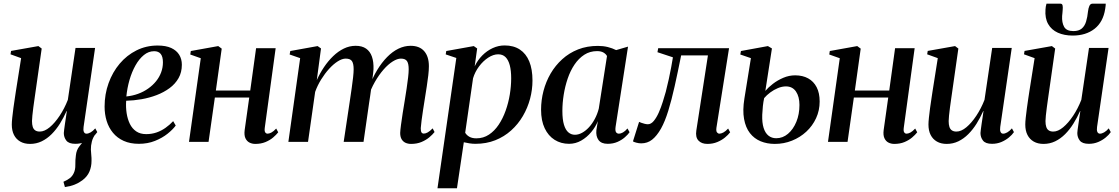

<svg xmlns="http://www.w3.org/2000/svg" viewBox="-20 -776 6120 1050"><path d="M335 247 327 218Q349 208.5 362.5 197.8Q376 187 383.5 170.5Q392.5 152 392 125.5Q391.5 99 395 73.5Q398 44.5 414 24.5Q430 4.5 441 -10.5L504.5 -45.5Q488.5 -26 482.5 -2.5Q476.5 21 477 42Q477.5 55.5 479.2 72Q481 88.5 480.5 104Q480.5 135.5 469 162.5Q457.5 189.5 431 209.5Q412 224 389.2 233.2Q366.5 242.5 335 247ZM144.5 11Q113 11 90.8 -1.8Q68.5 -14.5 56.5 -38Q44.5 -61.5 44.5 -95Q44.5 -108.5 47 -132.5Q49.5 -156.5 53.2 -184.2Q57 -212 60.8 -236.2Q64.5 -260.5 66.5 -274.5L95.5 -458L37.5 -479L40.5 -497.5L190 -524L208 -510.5L175 -279Q172.5 -261 169 -237Q165.5 -213 162.2 -188.5Q159 -164 157 -144Q155 -124 155 -114Q155 -94.5 159.2 -81.8Q163.5 -69 173 -62.8Q182.5 -56.5 197.5 -56.5Q223.5 -56.5 251.8 -80Q280 -103.5 306.2 -143Q332.5 -182.5 351 -230L393 -514H500L437 -81.5Q434.5 -64 438.8 -54.5Q443 -45 453 -45Q463 -45 475.5 -52Q488 -59 501 -74L512 -53.5Q502 -38.5 484 -23.8Q466 -9 442.8 0.8Q419.5 10.5 392 10.5Q356.5 10.5 342.8 -7.2Q329 -25 329 -48.5Q329 -52.5 330.8 -66.2Q332.5 -80 335.2 -98.5Q338 -117 340.8 -135.8Q343.5 -154.5 345.5 -168.5H344Q328 -132.5 307.8 -100Q287.5 -67.5 262.5 -42.5Q237.5 -17.5 208 -3.2Q178.5 11 144.5 11Z M941 -89.5Q925.5 -68 896.5 -44.8Q867.5 -21.5 827.5 -5.5Q787.5 10.5 739.5 10.5Q692 10.5 656.5 -5.5Q621 -21.5 597.8 -49.8Q574.5 -78 563.2 -114.8Q552 -151.5 552 -193Q552 -261 573.8 -321.2Q595.5 -381.5 634.5 -427.8Q673.5 -474 726.5 -500.5Q779.5 -527 842 -527Q887.5 -527 916.5 -513.5Q945.5 -500 960 -476.5Q974.5 -453 974.5 -422Q974.5 -380.5 956.5 -348.8Q938.5 -317 907.2 -294Q876 -271 836.8 -256Q797.5 -241 754.5 -233.5Q711.5 -226 670 -225Q667.5 -190 672.5 -157.2Q677.5 -124.5 690.2 -98.5Q703 -72.5 725 -57.5Q747 -42.5 779.5 -42.5Q809.5 -42.5 835.8 -51.5Q862 -60.5 885 -76.8Q908 -93 927 -113.5ZM823 -496Q792.5 -496 766.8 -475Q741 -454 721 -418.5Q701 -383 688.2 -338.8Q675.5 -294.5 671 -248.5Q705 -252 735.2 -263Q765.5 -274 790.5 -291.8Q815.5 -309.5 833.5 -331.8Q851.5 -354 861.2 -380.2Q871 -406.5 871 -435Q871 -466 859 -481Q847 -496 823 -496Z M1428 -77.5Q1425.5 -59 1430.5 -52Q1435.5 -45 1443 -45Q1452.5 -45 1464.2 -51.2Q1476 -57.5 1490.5 -73L1501.5 -52.5Q1491 -39 1473.8 -24.2Q1456.5 -9.5 1432 0.8Q1407.5 11 1376 11Q1359 11 1344.5 3.8Q1330 -3.5 1322.2 -20Q1314.5 -36.5 1318 -64.5L1343 -242.5H1155L1120.5 0H1013.5L1078 -457.5L1020.5 -478L1023.5 -497L1173.5 -524L1192.5 -510L1160.5 -281H1348.5L1380.5 -512.5H1487.5Z M1735.5 -511 1712.5 -338Q1729.5 -375.5 1752 -409Q1774.5 -442.5 1802 -469Q1829.5 -495.5 1860.5 -510.5Q1891.5 -525.5 1925 -525.5Q1960 -525.5 1982 -510.2Q2004 -495 2014 -466.2Q2024 -437.5 2022.5 -397Q2022 -389 2020.5 -375Q2019 -361 2016.5 -343.5Q2014 -326 2011 -307.5L1998.5 -298.5Q2017 -350.5 2042.2 -392.2Q2067.5 -434 2097 -464Q2126.5 -494 2159 -509.8Q2191.5 -525.5 2225.5 -525.5Q2274.5 -525.5 2300 -496Q2325.5 -466.5 2325.5 -414Q2325.5 -393 2322.2 -364.2Q2319 -335.5 2313.8 -302.8Q2308.5 -270 2303.5 -237Q2298.5 -207 2293.8 -175.5Q2289 -144 2285.5 -117.5Q2282 -91 2281 -75Q2281 -58.5 2285 -52Q2289 -45.5 2298 -45.5Q2307.5 -45.5 2319.2 -52Q2331 -58.5 2346 -74L2356.5 -54Q2346 -40.5 2328 -25.2Q2310 -10 2285 0.5Q2260 11 2228 11Q2211 11 2197.5 4.8Q2184 -1.5 2176.2 -14.8Q2168.5 -28 2168.5 -49Q2169 -63 2172.8 -92.2Q2176.5 -121.5 2182.2 -157.2Q2188 -193 2193.5 -226.5Q2199 -260 2203.8 -292.2Q2208.5 -324.5 2211.8 -352Q2215 -379.5 2215 -397Q2215 -428 2205.8 -441.8Q2196.5 -455.5 2172.5 -455.5Q2152.5 -455.5 2127.8 -440Q2103 -424.5 2077.8 -395.8Q2052.5 -367 2030 -327.8Q2007.5 -288.5 1992.5 -241L2012.5 -314.5Q2010.5 -297.5 2008.5 -281.2Q2006.5 -265 2004 -249Q2001.5 -233 1999 -216L1968 0H1859.5L1893.5 -226.5Q1898.5 -260 1903.2 -292.8Q1908 -325.5 1911 -353Q1914 -380.5 1914 -397Q1914 -428 1904.8 -441.8Q1895.5 -455.5 1870.5 -455.5Q1851 -455.5 1827.2 -440.5Q1803.5 -425.5 1780 -399.8Q1756.5 -374 1736.2 -341.2Q1716 -308.5 1703.5 -273.5L1664.5 0H1557L1621.5 -458L1564 -478L1567.5 -497L1717 -524Z M2372.5 253.5 2475.5 -459 2417.5 -478.5 2420.5 -497 2571 -524 2589.5 -511 2576 -413.5Q2592 -447 2617.5 -472.8Q2643 -498.5 2674.5 -513Q2706 -527.5 2739.5 -527.5Q2789 -527.5 2823 -505Q2857 -482.5 2874.5 -439.8Q2892 -397 2892 -336Q2892 -285.5 2878.8 -235.8Q2865.5 -186 2839.5 -141.5Q2813.5 -97 2775.5 -62.8Q2737.5 -28.5 2688.5 -9Q2639.5 10.5 2580 10.5Q2564 10.5 2547.8 8Q2531.5 5.5 2516.5 2L2479 253.5ZM2524 -50Q2532 -36.5 2547 -28Q2562 -19.5 2585 -19.5Q2623.5 -19.5 2654 -39.8Q2684.5 -60 2707.2 -94Q2730 -128 2745.2 -170.8Q2760.5 -213.5 2768 -259.2Q2775.5 -305 2775.5 -348Q2775.5 -390 2767.8 -419.2Q2760 -448.5 2744.5 -463.8Q2729 -479 2704.5 -479Q2678 -479 2650 -460.8Q2622 -442.5 2599.8 -412.8Q2577.5 -383 2567 -348Z M3346.5 -82.5Q3343.5 -61 3349 -53Q3354.5 -45 3365 -45Q3374.5 -45 3386.8 -51.8Q3399 -58.5 3411.5 -73.5L3423 -53Q3414.5 -40.5 3397.5 -25.5Q3380.5 -10.5 3356.8 0Q3333 10.5 3303 10.5Q3268.5 10.5 3253.2 -10.2Q3238 -31 3241.5 -64.5L3249.5 -113.5Q3237 -82 3213.2 -53.5Q3189.5 -25 3158.5 -7.2Q3127.5 10.5 3092 10.5Q3048 10.5 3013.2 -11.2Q2978.5 -33 2958.8 -74.5Q2939 -116 2939 -176Q2939 -228 2952.2 -278.8Q2965.5 -329.5 2991.2 -373.8Q3017 -418 3054.8 -452.2Q3092.5 -486.5 3141.5 -505.8Q3190.5 -525 3250 -525Q3278.5 -525 3303.8 -518.8Q3329 -512.5 3349.5 -502L3414.5 -521ZM3299.5 -469.5Q3293.5 -481 3280 -488.8Q3266.5 -496.5 3245.5 -496.5Q3206 -496.5 3175.2 -476.5Q3144.5 -456.5 3121.8 -422.8Q3099 -389 3084.5 -346.2Q3070 -303.5 3062.8 -258Q3055.5 -212.5 3055.5 -169.5Q3055.5 -122.5 3064.2 -93.8Q3073 -65 3088.5 -52Q3104 -39 3124 -39Q3143.5 -39 3163.2 -49.8Q3183 -60.5 3200.8 -79.8Q3218.5 -99 3232.5 -125Q3246.5 -151 3254.5 -181.5Z M3898 -77.5Q3895.5 -58.5 3901.2 -51.8Q3907 -45 3914 -45Q3923.5 -45 3935.5 -51.2Q3947.5 -57.5 3962 -73L3973 -52.5Q3962.5 -38.5 3944.5 -23.8Q3926.5 -9 3902.2 1Q3878 11 3848.5 11Q3816.5 11 3799.5 -7.5Q3782.5 -26 3788 -62L3851.5 -473H3705Q3686.5 -380.5 3669.5 -304.2Q3652.5 -228 3634.5 -169.8Q3616.5 -111.5 3595 -73Q3572 -32.5 3546.2 -12.2Q3520.5 8 3486.5 8Q3474 8 3459.8 4.2Q3445.5 0.5 3441.5 -3L3475 -109.5Q3479 -107.5 3487.2 -104.5Q3495.5 -101.5 3505.2 -99Q3515 -96.5 3523 -96.5Q3540.5 -96.5 3555.5 -114.8Q3570.5 -133 3582.8 -160.8Q3595 -188.5 3604.5 -218.8Q3614 -249 3621 -274Q3630 -308.5 3637.5 -343.5Q3645 -378.5 3650.8 -409.5Q3656.5 -440.5 3660 -462.5L3575.5 -490.5L3579.5 -512.5H3967Z M4217.5 11Q4174.5 11 4139.5 -3.5Q4104.5 -18 4081 -48.2Q4057.5 -78.5 4049 -125.8Q4040.5 -173 4051 -237.5L4086.5 -458L4028.5 -478L4032 -497L4179.5 -524L4201.5 -511L4165.5 -279Q4181.5 -298 4206.8 -317.5Q4232 -337 4263.5 -350.5Q4295 -364 4328.5 -364Q4369.5 -364 4399.5 -347.5Q4429.5 -331 4446 -299.2Q4462.5 -267.5 4462.5 -221Q4462.5 -172 4443 -129.8Q4423.5 -87.5 4389.5 -56Q4355.5 -24.5 4311.2 -6.8Q4267 11 4217.5 11ZM4225 -20Q4260.5 -20 4289.2 -44.2Q4318 -68.5 4335 -109.8Q4352 -151 4352 -202Q4352 -247.5 4333 -275.5Q4314 -303.5 4278 -303.5Q4256.5 -303.5 4234.2 -294.2Q4212 -285 4192.5 -270.5Q4173 -256 4159 -239.5Q4154.5 -219.5 4152 -196Q4149.5 -172.5 4148.5 -148.5Q4147 -105 4156 -76.5Q4165 -48 4182.8 -34Q4200.5 -20 4225 -20Z M4922.5 -77.5Q4920 -59 4925 -52Q4930 -45 4937.5 -45Q4947 -45 4958.8 -51.2Q4970.5 -57.5 4985 -73L4996 -52.5Q4985.5 -39 4968.2 -24.2Q4951 -9.5 4926.5 0.8Q4902 11 4870.5 11Q4853.5 11 4839 3.8Q4824.5 -3.5 4816.8 -20Q4809 -36.5 4812.5 -64.5L4837.5 -242.5H4649.5L4615 0H4508L4572.5 -457.5L4515 -478L4518 -497L4668 -524L4687 -510L4655 -281H4843L4875 -512.5H4982Z M5157.5 11Q5126 11 5103.8 -1.8Q5081.5 -14.5 5069.5 -38Q5057.5 -61.5 5057.5 -95Q5057.5 -108.5 5060 -132.5Q5062.5 -156.5 5066.2 -184.2Q5070 -212 5073.8 -236.2Q5077.5 -260.5 5079.5 -274.5L5108.5 -458L5050.5 -479L5053.5 -497.5L5203 -524L5221 -510.5L5188 -279Q5185.5 -261 5182 -237Q5178.5 -213 5175.2 -188.5Q5172 -164 5170 -144Q5168 -124 5168 -114Q5168 -94.5 5172.2 -81.8Q5176.5 -69 5186 -62.8Q5195.5 -56.5 5210.5 -56.5Q5236.5 -56.5 5264.8 -80Q5293 -103.5 5319.2 -143Q5345.5 -182.5 5364 -230L5406 -514H5513L5450 -81.5Q5447.5 -64 5451.8 -54.5Q5456 -45 5466 -45Q5476 -45 5488.5 -52Q5501 -59 5514 -74L5525 -53.5Q5515 -38.5 5497 -23.8Q5479 -9 5455.8 0.8Q5432.5 10.5 5405 10.5Q5369.5 10.5 5355.8 -7.2Q5342 -25 5342 -48.5Q5342 -52.5 5343.8 -66.2Q5345.5 -80 5348.2 -98.5Q5351 -117 5353.8 -135.8Q5356.5 -154.5 5358.5 -168.5H5357Q5341 -132.5 5320.8 -100Q5300.5 -67.5 5275.5 -42.5Q5250.5 -17.5 5221 -3.2Q5191.5 11 5157.5 11Z M5687 11Q5655.5 11 5633.2 -1.8Q5611 -14.5 5599 -38Q5587 -61.5 5587 -95Q5587 -108.5 5589.5 -132.5Q5592 -156.5 5595.8 -184.2Q5599.5 -212 5603.2 -236.2Q5607 -260.5 5609 -274.5L5638 -458L5580 -479L5583 -497.5L5732.5 -524L5750.5 -510.5L5717.5 -279Q5715 -261 5711.5 -237Q5708 -213 5704.8 -188.5Q5701.5 -164 5699.5 -144Q5697.5 -124 5697.5 -114Q5697.5 -94.5 5701.8 -81.8Q5706 -69 5715.5 -62.8Q5725 -56.5 5740 -56.5Q5766 -56.5 5794.2 -80Q5822.5 -103.5 5848.8 -143Q5875 -182.5 5893.5 -230L5935.5 -514H6042.5L5979.5 -81.5Q5977 -64 5981.2 -54.5Q5985.5 -45 5995.5 -45Q6005.5 -45 6018 -52Q6030.5 -59 6043.5 -74L6054.5 -53.5Q6044.5 -38.5 6026.5 -23.8Q6008.5 -9 5985.2 0.8Q5962 10.5 5934.5 10.5Q5899 10.5 5885.2 -7.2Q5871.5 -25 5871.5 -48.5Q5871.5 -52.5 5873.2 -66.2Q5875 -80 5877.8 -98.5Q5880.5 -117 5883.2 -135.8Q5886 -154.5 5888 -168.5H5886.5Q5870.5 -132.5 5850.2 -100Q5830 -67.5 5805 -42.5Q5780 -17.5 5750.5 -3.2Q5721 11 5687 11ZM5778.5 -756Q5789 -756 5791 -746.2Q5793 -736.5 5791.5 -721.5Q5791.5 -714.5 5790.2 -705Q5789 -695.5 5788.5 -688.5Q5786.5 -652.5 5799.5 -629.2Q5812.5 -606 5850 -606Q5879.5 -606 5895.8 -619.8Q5912 -633.5 5919.5 -658Q5927 -682.5 5930 -713.5Q5932 -731 5937.5 -743.5Q5943 -756 5955 -756H6027Q6027 -751.5 6026.5 -745.5Q6026 -739.5 6024 -727Q6013 -655.5 5965.8 -618.5Q5918.5 -581.5 5846.5 -581.5Q5800 -581.5 5765 -597.2Q5730 -613 5712 -644.8Q5694 -676.5 5697.5 -724Q5698 -732 5699.2 -740Q5700.5 -748 5703 -756Z"/></svg>

Font: Merriweather 120pt Medium
Style: Italic
Weight: 500
Italic angle: -7.8°
Version: Version 2.101